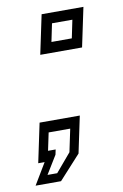

<svg xmlns="http://www.w3.org/2000/svg" viewBox="-101 -585 453 710"><g transform="rotate(-10 126.0 -230.0)"><path d="M-25.5 80 22.5 0H-1.5L29.5 -147H180.5L151.5 -9.5L70 80ZM24.8 48.5H61.2L119.2 -20L137.2 -105.5H56.2L42.2 -39H70.8L66.8 -20ZM75.5 -393.5 106.5 -540.5H263.5L232.5 -393.5ZM124.5 -433.2H201L215 -500.8H138.5Z"/></g></svg>

Font: Tourney Thin
Style: Italic
Weight: 100
Italic angle: -12°
Designer: Tyler Finck
Foundry: Etcetera Type Co
Version: Version 1.015